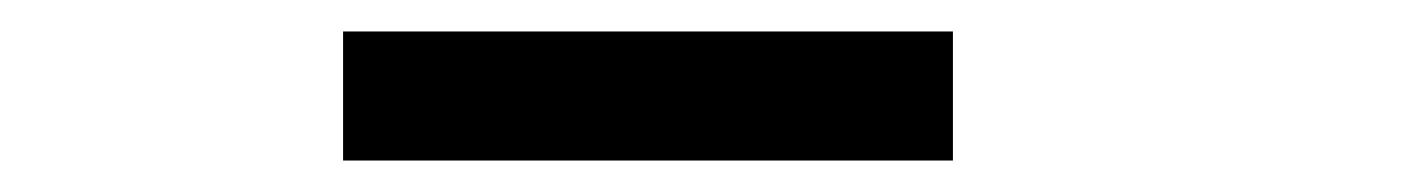

<svg xmlns="http://www.w3.org/2000/svg" viewBox="-20 -741 900 122"><path d="M198 -639V-721H585.5V-639Z"/></svg>

Font: Trispace SemiExpanded Medium
Style: Regular
Weight: 500
Width: 6
Designer: Tyler Finck
Foundry: Etcetera Type Company
Version: Version 1.210; ttfautohint (v1.8.3)